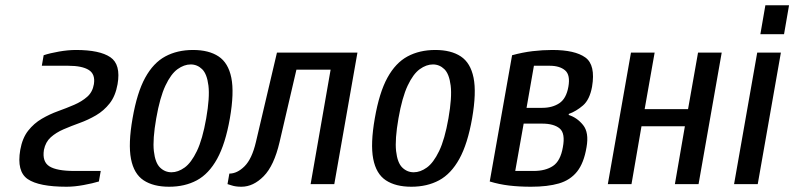

<svg xmlns="http://www.w3.org/2000/svg" viewBox="-20 -700 3020 730"><path d="M233 10Q128 10 85.5 -19Q43 -48 57 -130Q65 -175 87 -203Q109 -231 139 -248.5Q169 -266 201 -277.5Q233 -289 262 -301.5Q291 -314 311.5 -332Q332 -350 337 -380Q343 -418 317.5 -434Q292 -450 239 -450H139L146 -490Q170 -498 204.5 -504Q239 -510 269 -510Q359 -510 399.5 -482.5Q440 -455 427 -380Q419 -335 397 -307Q375 -279 345 -261.5Q315 -244 283 -232.5Q251 -221 222 -208.5Q193 -196 173 -178Q153 -160 147 -130Q140 -85 168 -67.5Q196 -50 263 -50H363L356 -10Q333 -3 298 3.5Q263 10 233 10Z M623 10Q563 10 526 -14.5Q489 -39 478 -96Q467 -153 484 -250Q501 -348 532 -404.5Q563 -461 608.5 -485.5Q654 -510 714 -510Q774 -510 811 -485.5Q848 -461 859.5 -404.5Q871 -348 854 -250Q837 -153 805.5 -96Q774 -39 728.5 -14.5Q683 10 623 10ZM632 -45Q657 -45 682 -63Q707 -81 728.5 -125.5Q750 -170 764 -250Q778 -330 772.5 -374.5Q767 -419 748.5 -437Q730 -455 705 -455Q680 -455 655 -437Q630 -419 609 -374.5Q588 -330 574 -250Q560 -170 565 -125.5Q570 -81 588.5 -63Q607 -45 632 -45Z M898 10Q876 10 861 5Q846 0 845 0L852 -40Q882 -40 910 -68Q938 -96 953 -160L1033 -500H1339L1251 0H1161L1237 -435H1107L1043 -160Q1022 -70 982.5 -30Q943 10 898 10Z M1544 10Q1484 10 1447 -14.5Q1410 -39 1399 -96Q1388 -153 1405 -250Q1422 -348 1453 -404.5Q1484 -461 1529.5 -485.5Q1575 -510 1635 -510Q1695 -510 1732 -485.5Q1769 -461 1780.5 -404.5Q1792 -348 1775 -250Q1758 -153 1726.5 -96Q1695 -39 1649.5 -14.5Q1604 10 1544 10ZM1553 -45Q1578 -45 1603 -63Q1628 -81 1649.5 -125.5Q1671 -170 1685 -250Q1699 -330 1693.5 -374.5Q1688 -419 1669.5 -437Q1651 -455 1626 -455Q1601 -455 1576 -437Q1551 -419 1530 -374.5Q1509 -330 1495 -250Q1481 -170 1486 -125.5Q1491 -81 1509.5 -63Q1528 -45 1553 -45Z M1999 10Q1954 10 1916 5.5Q1878 1 1842 -10L1927 -490Q1967 -501 2005 -505.5Q2043 -510 2080 -510Q2166 -510 2205.5 -481.5Q2245 -453 2231 -370Q2222 -321 2196.5 -299Q2171 -277 2143 -267L2142 -263Q2174 -253 2197 -224.5Q2220 -196 2210 -140Q2200 -80 2174 -47.5Q2148 -15 2105 -2.5Q2062 10 1999 10ZM1982 -290H2042Q2080 -290 2106.5 -307.5Q2133 -325 2141 -370Q2149 -415 2128.5 -432.5Q2108 -450 2070 -450H2010ZM1939 -50H2009Q2054 -50 2082.5 -69Q2111 -88 2120 -140Q2130 -193 2108 -211.5Q2086 -230 2041 -230H1971Z M2291 0 2379 -500H2469L2431 -285H2596L2634 -500H2724L2636 0H2546L2584 -220H2419L2381 0Z M2871 -570 2890 -680H2980L2961 -570ZM2771 0 2859 -500H2949L2861 0Z"/></svg>

Font: Cuprum
Style: Italic
Weight: 400
Italic angle: -10°
Designer: Jovanny Lemonad
Foundry: Jovanny Lemonad
Version: Version 3.000